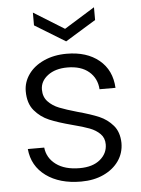

<svg xmlns="http://www.w3.org/2000/svg" viewBox="-54 -788 617 839"><g transform="rotate(-5 255.0 -369.0)"><path d="M390 -690 256 -608 122 -690V-746L256 -663L390 -746ZM268 8Q174 8 114.5 -35.5Q55 -79 48 -154H120Q125 -108 163.5 -79.5Q202 -51 267 -51Q324 -51 356.5 -78Q389 -105 389 -145Q389 -173 371 -191Q353 -209 325.5 -219.5Q298 -230 251 -242Q190 -258 152 -274Q114 -290 87.5 -321.5Q61 -353 61 -406Q61 -446 85 -480Q109 -514 153 -534Q197 -554 253 -554Q341 -554 395 -509.5Q449 -465 453 -387H383Q380 -435 345.5 -464.5Q311 -494 251 -494Q198 -494 165 -469Q132 -444 132 -407Q132 -375 151.5 -354.5Q171 -334 200 -322.5Q229 -311 278 -297Q337 -281 372 -266Q407 -251 432 -222Q457 -193 458 -145Q458 -101 434 -66.5Q410 -32 367 -12Q324 8 268 8Z"/></g></svg>

Font: Fz Poppins Light
Style: Regular
Weight: 300
Designer: Ninad Kale (Devanagari), Jonny Pinhorn (Latin)
Foundry: Indian Type Foundry
Version: Vit hóa bi Vntype.Com & FontZin.Com